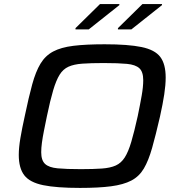

<svg xmlns="http://www.w3.org/2000/svg" viewBox="-20 -913 876 941"><path d="M372 8Q257 8 191.5 -5.5Q126 -19 99 -54Q72 -89 72 -154Q72 -189 80 -236.5Q88 -284 102 -347Q121 -438 138 -500Q155 -562 178.5 -601Q202 -640 240.5 -660.5Q279 -681 340 -688.5Q401 -696 493 -696Q608 -696 673.5 -682.5Q739 -669 765.5 -634Q792 -599 792 -533Q792 -497 785 -450.5Q778 -404 764 -341Q743 -250 725.5 -188Q708 -126 685 -87Q662 -48 623.5 -28Q585 -8 524.5 0Q464 8 372 8ZM376 -84Q438 -84 479.5 -87Q521 -90 547.5 -102Q574 -114 591.5 -141.5Q609 -169 623.5 -218Q638 -267 655 -344Q667 -402 674.5 -445Q682 -488 682 -520Q682 -561 663 -578.5Q644 -596 602 -600Q560 -604 488 -604Q425 -604 383.5 -601Q342 -598 315.5 -586Q289 -574 272 -546.5Q255 -519 240.5 -470Q226 -421 210 -344Q202 -305 195.5 -272.5Q189 -240 185.5 -214Q182 -188 182 -167Q182 -127 201 -109.5Q220 -92 262.5 -88Q305 -84 376 -84ZM558 -769V-775L678 -893H774V-888L624 -769ZM350 -769V-775L470 -893H565V-888L415 -769Z"/></svg>

Font: Saira Expanded Medium
Style: Italic
Weight: 500
Width: 7
Italic angle: -12°
Designer: Hector Gatti with collaboration of the Omnibus-Type team
Foundry: Omnibus-Type
Version: Version 1.101